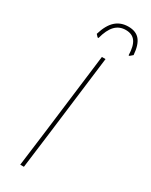

<svg xmlns="http://www.w3.org/2000/svg" viewBox="-214 -869 715 912"><g transform="rotate(30 143.0 -412.5)"><path d="M125 -195 100 0H80L105 -195L160 -637H180ZM84 -720Q100 -774 128 -799.5Q156 -825 198 -825Q240 -825 261 -799.5Q282 -774 286 -720L271 -707H266Q265 -757 248 -781Q231 -805 195 -805Q160 -805 137 -781Q114 -757 101 -707H96Z"/></g></svg>

Font: Luna Sans Thin
Style: Italic
Weight: 250
Italic angle: -7°
Designer: Juan Pablo del Peral
Foundry: Huerta Tipografica
Version: Version 2.001; ttfautohint (v1.5)